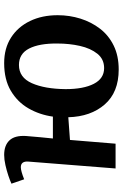

<svg xmlns="http://www.w3.org/2000/svg" viewBox="146 -721 590 922"><g transform="rotate(-90 441.0 -260.0)"><path d="M568 15Q459 15 400.5 -52Q342 -119 339 -227L230 -219L212 0H93L126 -418Q129 -455 99 -455Q81 -455 41 -439L20 -500Q35 -507 59 -515Q83 -523 109.5 -529Q136 -535 158 -535Q204 -535 228 -509.5Q252 -484 249 -431Q246 -397 243 -361.5Q240 -326 237 -301H342Q351 -365 381.5 -418Q412 -471 466 -503Q520 -535 599 -535Q670 -535 721.5 -502Q773 -469 801 -411Q829 -353 829 -278Q829 -221 812.5 -168.5Q796 -116 764 -74.5Q732 -33 683 -9Q634 15 568 15ZM575 -55Q618 -55 644 -87.5Q670 -120 681.5 -171Q693 -222 693 -279Q694 -366 669 -415Q644 -464 590 -464Q530 -464 502.5 -402Q475 -340 474 -240Q474 -154 499.5 -104.5Q525 -55 575 -55Z"/></g></svg>

Font: Literata 7pt SemiBold
Style: Italic
Weight: 600
Italic angle: -2°
Designer: Latin by Veronika Burian and Jose Scaglione. Greek by Irene Vlachou. Cyrillic by Vera Evstafieva
Foundry: TypeTogether
Version: Version 3.002